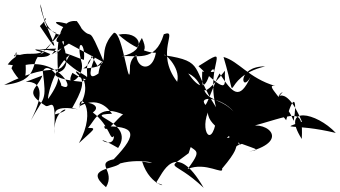

<svg xmlns="http://www.w3.org/2000/svg" viewBox="-98 -920 1629 920"><path d="M232 -711 401 -620C318 -820 350 -718 292 -784C169 -830 102 -825 274 -763C111 -704 108 -873 95 -900C95 -826 247 -561 93 -795C174 -874 49 -813 171 -762C102 -583 25 -726 -61 -611C50 -594 52 -614 199 -767C103 -664 303 -753 256 -774C214 -668 377 -678 270 -819C182 -828 170 -720 181 -553C143 -596 276 -532 192 -742C249 -702 133 -640 175 -668C294 -534 357 -567 294 -528C34 -549 272 -642 134 -448C124 -432 152 -589 236 -658C168 -521 195 -650 -78 -513C114 -533 31 -642 114 -668C49 -679 58 -699 143 -661C114 -620 -60 -682 -25 -647C-24 -687 -4 -675 -43 -593C-13 -538 31 -489 25 -609C192 -640 274 -467 195 -510C200 -525 137 -633 107 -579C126 -429 115 -463 50 -343C197 -629 -108 -473 105 -558C81 -492 11 -481 122 -412C145 -405 173 -473 161 -277C159 -431 281 -400 166 -372C161 -434 344 -377 248 -403C290 -477 317 -536 274 -564C233 -606 365 -549 283 -411C388 -469 437 -374 439 -375C282 -369 555 -341 468 -211C313 -301 447 -187 448 -269C428 -240 431 -317 347 -381C407 -425 268 -449 283 -402C276 -487 372 -400 280 -234C348 -298 371 -308 324 -307C363 -353 380 -424 500 -368C493 -398 409 -261 401 -315C545 -315 571 -286 447 -157C355 -137 457 -102 410 -23C300 -115 448 -107 478 -137C584 -166 693 -126 583 -146C623 -17 732 -24 649 -44C682 -87 739 -259 878 -20C726 -163 691 -97 806 -186C844 -315 885 -245 767 -271C817 -175 892 -231 801 -110C888 -147 976 -78 966 -112C1114 -285 925 -167 1201 -287C1028 -223 1169 -279 1066 -276C1053 -211 1166 -243 946 -423C935 -186 856 -276 898 -381C900 -304 1045 -261 989 -259C1043 -320 1060 -188 1043 -237C1151 -197 1145 -206 1095 -193C1308 -249 1163 -357 1074 -305C1321 -371 1356 -415 1348 -254C1244 -418 1419 -382 1511 -283C1308 -332 1233 -295 1349 -337C1255 -561 1202 -402 1244 -470C1296 -515 1159 -377 1173 -378C1193 -388 1240 -393 1273 -344C1310 -483 1327 -438 1309 -341C1271 -438 1163 -520 1221 -508C1093 -546 1046 -627 973 -647C1054 -375 947 -549 1173 -602C1034 -603 1058 -469 1103 -552C1049 -435 1017 -473 954 -568C933 -535 890 -403 885 -419C851 -462 961 -456 1021 -386C940 -470 862 -415 871 -577C980 -568 899 -592 932 -585C893 -614 910 -417 804 -568C901 -524 836 -404 980 -581C975 -522 1009 -450 853 -603C1024 -712 882 -619 937 -406C815 -597 887 -625 691 -655C677 -675 770 -602 751 -528C641 -670 762 -783 687 -756C645 -616 552 -659 485 -650C617 -679 572 -775 470 -754C570 -662 673 -659 650 -674C631 -538 501 -611 582 -738C629 -636 539 -694 525 -606C524 -448 491 -770 448 -763C349 -660 466 -598 301 -592C366 -632 316 -693 369 -604C417 -647 380 -626 374 -568C314 -524 337 -598 360 -654C264 -609 385 -485 249 -571C208 -491 307 -545 294 -616C260 -741 314 -722 304 -633C240 -653 224 -676 80 -684L171 -687L150 -659Z"/></svg>

Font: CISF Camouflage Kit
Style: Mdz
Weight: 400
Designer: Robert Jablonski, Jasper
Foundry: Cannot Into Space Fonts
Version: Version 1.270